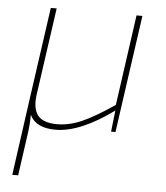

<svg xmlns="http://www.w3.org/2000/svg" viewBox="-51 -525 675 781"><g transform="rotate(5 287.0 -135.0)"><path d="M499 -480 431 0H413L423 -87Q287 12 187 12Q106 12 82 -40Q82 3 74 54L52 210H28L74 -120L125 -480H149L98 -121Q91 -64 113.5 -37.5Q136 -11 191 -11Q241 -11 293 -34Q345 -57 423 -110L475 -480Z"/></g></svg>

Font: Exo 2.0 Thin
Style: Italic
Weight: 250
Italic angle: -8°
Designer: Natanael Gama
Version: Version 1.001;PS 001.001;hotconv 1.0.70;makeotf.lib2.5.58329